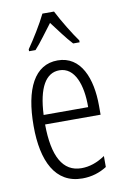

<svg xmlns="http://www.w3.org/2000/svg" viewBox="-87 -910 574 879"><g transform="rotate(-10 199.5 -470.5)"><path d="M228 -858H174C153 -814 112 -748 84 -708V-699H114C140 -727 173 -774 201 -810C230 -772 261 -729 289 -699H319V-708C296 -739 251 -812 228 -858ZM205 -635C98 -635 45 -531 45 -358C45 -195 98 -83 224 -83C267 -83 305 -95 338 -116V-167C301 -142 265 -130 228 -130C141 -130 99 -208 98 -356H356V-398C356 -525 313 -635 205 -635ZM205 -589C277 -589 307 -503 306 -400H99C105 -528 143 -589 205 -589Z"/></g></svg>

Font: Noto Sans Kannada UI ExtraCondensed Light
Style: Regular
Weight: 300
Width: 2
Designer: Jelle Bosma - Monotype Design Team
Foundry: Monotype Imaging Inc.
Version: Version 2.005